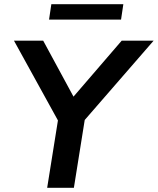

<svg xmlns="http://www.w3.org/2000/svg" viewBox="-20 -900 756 920"><path d="M206 0 264 -363 278 -286 47 -705H187L343 -417H315L563 -705H716L352 -286L392 -363L334 0ZM215 -806 226 -880H571L560 -806Z"/></svg>

Font: Nunito Sans 12pt ExtraLight 12pt
Style: Bold Italic
Weight: 700
Italic angle: -9°
Version: Version 3.101;gftools[0.9.27]